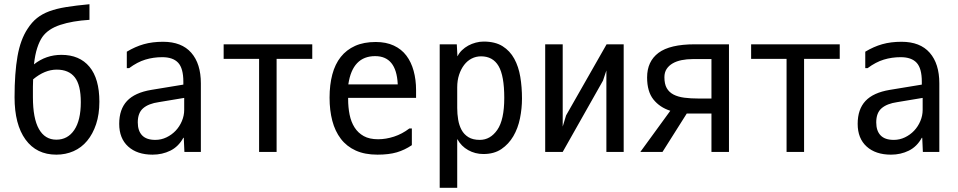

<svg xmlns="http://www.w3.org/2000/svg" viewBox="-20 -736 4540 910"><path d="M451 -254Q451 -194 435.5 -147.5Q420 -101 393 -68.5Q366 -36 328.5 -19.5Q291 -3 247 -3Q153 -3 101 -74.5Q49 -146 49 -275Q49 -390 63 -469.5Q77 -549 111 -600Q131 -631 155.5 -650.5Q180 -670 213.5 -682.5Q247 -695 293.5 -702.5Q340 -710 404 -716V-642Q323 -637 265.5 -618Q208 -599 181 -561Q167 -541 156.5 -509Q146 -477 141 -431Q198 -476 271 -476Q357 -476 404 -419.5Q451 -363 451 -254ZM363 -252Q363 -333 334.5 -369.5Q306 -406 249 -406Q192 -406 137 -360Q136 -346 136 -325Q136 -304 136 -275Q136 -175 164.5 -124.5Q193 -74 247 -74Q301 -74 332 -120Q363 -166 363 -252Z M853 -215V-272L733 -252Q684 -245 658.5 -223Q633 -201 633 -156Q633 -116 653.5 -94.5Q674 -73 716 -73Q744 -73 769 -85Q794 -97 812.5 -116.5Q831 -136 842 -162Q853 -188 853 -215ZM581 -413V-491Q621 -515 661.5 -526.5Q702 -538 753 -538Q841 -538 886.5 -486Q932 -434 932 -341V-16H854L851 -83H849Q826 -41 787.5 -22Q749 -3 703 -3Q630 -3 587.5 -41.5Q545 -80 545 -149Q545 -218 582 -257.5Q619 -297 697 -310L849 -335V-349Q849 -412 824.5 -438.5Q800 -465 749 -465Q707 -465 669 -453.5Q631 -442 592 -413Z M1208 -16V-457H1040V-526H1460V-457H1291V-16Z M1631 -336H1865V-339Q1858 -470 1758 -470Q1651 -470 1631 -337ZM1761 -537Q1810 -537 1846.5 -520Q1883 -503 1906 -472.5Q1929 -442 1940.5 -400Q1952 -358 1952 -309V-272H1630V-267Q1630 -227 1637 -192.5Q1644 -158 1660.5 -132Q1677 -106 1704 -91Q1731 -76 1772 -76Q1809 -76 1847.5 -88.5Q1886 -101 1920 -127H1932V-48Q1898 -25 1860.5 -14Q1823 -3 1769 -3Q1709 -3 1666 -22.5Q1623 -42 1595.5 -78Q1568 -114 1555 -163.5Q1542 -213 1542 -273Q1542 -334 1555 -383Q1568 -432 1595 -466Q1622 -500 1663 -518.5Q1704 -537 1761 -537Z M2147 -224Q2147 -196 2151.5 -169Q2156 -142 2167.5 -120.5Q2179 -99 2200 -86Q2221 -73 2254 -73Q2304 -73 2337 -120.5Q2370 -168 2370 -272Q2370 -377 2343 -423Q2316 -469 2260 -469Q2236 -469 2215.5 -458.5Q2195 -448 2180 -428.5Q2165 -409 2156 -382Q2147 -355 2147 -322ZM2271 -6Q2232 -6 2199 -24.5Q2166 -43 2148 -76H2147V154H2064V-526H2145L2148 -470H2149Q2156 -485 2169.5 -498Q2183 -511 2199.5 -520Q2216 -529 2235 -534Q2254 -539 2272 -539Q2327 -539 2362 -517Q2397 -495 2417.5 -457.5Q2438 -420 2446 -371.5Q2454 -323 2454 -269Q2454 -222 2444.5 -175Q2435 -128 2413 -90.5Q2391 -53 2356.5 -29.5Q2322 -6 2271 -6Z M2647 -136 2663 -189 2855 -526H2936V-16H2854V-402L2838 -354L2647 -16H2564V-526H2647Z M3157 -211Q3107 -227 3077 -264.5Q3047 -302 3047 -369Q3047 -445 3101 -485.5Q3155 -526 3273 -526H3435V-16H3352V-198H3235L3120 -16H3015ZM3129 -370Q3129 -338 3140 -318.5Q3151 -299 3172 -288Q3193 -277 3223 -273Q3253 -269 3292 -269H3352V-456H3264Q3235 -456 3210.5 -451Q3186 -446 3168 -435.5Q3150 -425 3139.5 -409Q3129 -393 3129 -370Z M3708 -16V-457H3540V-526H3960V-457H3791V-16Z M4353 -215V-272L4233 -252Q4184 -245 4158.5 -223Q4133 -201 4133 -156Q4133 -116 4153.5 -94.5Q4174 -73 4216 -73Q4244 -73 4269 -85Q4294 -97 4312.5 -116.5Q4331 -136 4342 -162Q4353 -188 4353 -215ZM4081 -413V-491Q4121 -515 4161.5 -526.5Q4202 -538 4253 -538Q4341 -538 4386.5 -486Q4432 -434 4432 -341V-16H4354L4351 -83H4349Q4326 -41 4287.5 -22Q4249 -3 4203 -3Q4130 -3 4087.5 -41.5Q4045 -80 4045 -149Q4045 -218 4082 -257.5Q4119 -297 4197 -310L4349 -335V-349Q4349 -412 4324.5 -438.5Q4300 -465 4249 -465Q4207 -465 4169 -453.5Q4131 -442 4092 -413Z"/></svg>

Font: D2Coding
Style: Regular
Weight: 400
Monospace: yes
Designer: Yong-Rak Park; Jeong-Hwan Yoon; Sang-Min Lee;
Foundry: NHN Corporation
Version: Version 1.3.2; Build 20180524